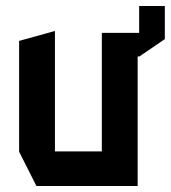

<svg xmlns="http://www.w3.org/2000/svg" viewBox="-20 -623 572 643"><path d="M321 0V-513H441V0H322ZM102 0 44 -115V-116H321V0ZM44 -116V-486L163 -519H164V-116ZM446 -434V-603H532V-492L447 -434ZM424 -434 321 -513H446V-434Z"/></svg>

Font: Foldit Medium
Style: Regular
Weight: 500
Version: Version 1.003